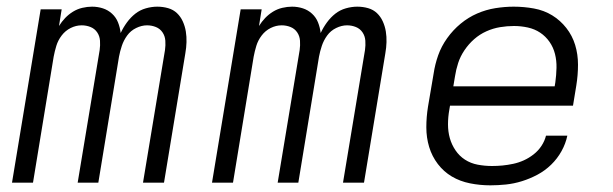

<svg xmlns="http://www.w3.org/2000/svg" viewBox="-20 -548 1840 576"><path d="M16 0 102 -520H165L157 -470Q165 -483 175.5 -494Q186 -505 199 -513Q212 -521 227 -524.5Q242 -528 256 -528Q273 -528 288.5 -523Q304 -518 316 -507Q328 -496 334 -481Q340 -466 342 -449Q350 -466 361 -481Q372 -496 386 -507Q400 -518 417.5 -523Q435 -528 452 -528Q469 -528 484.5 -523.5Q500 -519 511 -508.5Q522 -498 528.5 -483.5Q535 -469 537.5 -453.5Q540 -438 539.5 -421.5Q539 -405 536 -388L472 0H409L475 -398Q477 -412 476 -426Q475 -440 467.5 -451Q460 -462 447.5 -467Q435 -472 421 -472Q405 -472 388.5 -464Q372 -456 361.5 -441.5Q351 -427 345.5 -410.5Q340 -394 337 -378L275 0H213L279 -398Q281 -412 280 -426Q279 -440 271.5 -451Q264 -462 251.5 -467Q239 -472 225 -472Q208 -472 192 -464Q176 -456 165 -441.5Q154 -427 149 -410.5Q144 -394 141 -378L79 0Z M616 0 702 -520H765L757 -470Q765 -483 775.5 -494Q786 -505 799 -513Q812 -521 827 -524.5Q842 -528 856 -528Q873 -528 888.5 -523Q904 -518 916 -507Q928 -496 934 -481Q940 -466 942 -449Q950 -466 961 -481Q972 -496 986 -507Q1000 -518 1017.5 -523Q1035 -528 1052 -528Q1069 -528 1084.5 -523.5Q1100 -519 1111 -508.5Q1122 -498 1128.5 -483.5Q1135 -469 1137.5 -453.5Q1140 -438 1139.5 -421.5Q1139 -405 1136 -388L1072 0H1009L1075 -398Q1077 -412 1076 -426Q1075 -440 1067.5 -451Q1060 -462 1047.5 -467Q1035 -472 1021 -472Q1005 -472 988.5 -464Q972 -456 961.5 -441.5Q951 -427 945.5 -410.5Q940 -394 937 -378L875 0H813L879 -398Q881 -412 880 -426Q879 -440 871.5 -451Q864 -462 851.5 -467Q839 -472 825 -472Q808 -472 792 -464Q776 -456 765 -441.5Q754 -427 749 -410.5Q744 -394 741 -378L679 0Z M1451 8Q1420 8 1390 2Q1360 -4 1335.5 -18.5Q1311 -33 1293.5 -56Q1276 -79 1267.5 -107Q1259 -135 1259 -166Q1259 -197 1264 -228L1281 -328Q1285 -355 1294.5 -382Q1304 -409 1321.5 -433.5Q1339 -458 1362 -477Q1385 -496 1411.5 -507.5Q1438 -519 1466 -523.5Q1494 -528 1521 -528Q1552 -528 1582 -522.5Q1612 -517 1636.5 -502Q1661 -487 1679 -464Q1697 -441 1705.5 -413Q1714 -385 1714 -354Q1714 -323 1709 -292L1699 -231H1330L1328 -219Q1324 -197 1324 -175Q1324 -153 1329.5 -133.5Q1335 -114 1346.5 -97Q1358 -80 1375 -69Q1392 -58 1413 -54Q1434 -50 1456 -50Q1472 -50 1487.5 -51.5Q1503 -53 1519.5 -56.5Q1536 -60 1551.5 -67Q1567 -74 1581 -85Q1595 -96 1604.5 -110.5Q1614 -125 1618 -141H1682Q1677 -117 1664.5 -94.5Q1652 -72 1633.5 -54Q1615 -36 1592.5 -24Q1570 -12 1546 -4.5Q1522 3 1498 5.5Q1474 8 1451 8ZM1340 -289H1644L1646 -301Q1649 -323 1649.5 -344.5Q1650 -366 1645 -386Q1640 -406 1628.5 -422.5Q1617 -439 1600.5 -450Q1584 -461 1563.5 -465.5Q1543 -470 1522 -470Q1501 -470 1480 -466.5Q1459 -463 1439 -454Q1419 -445 1402.5 -430.5Q1386 -416 1373.5 -397.5Q1361 -379 1354.5 -359Q1348 -339 1345 -319Z"/></svg>

Font: Iosevka Light Extended Oblique
Style: Regular
Weight: 300
Width: 7
Italic angle: -9°
Monospace: yes
Designer: Belleve Invis
Foundry: Belleve Invis
Version: Version 32.5.0; ttfautohint (v1.8.4)